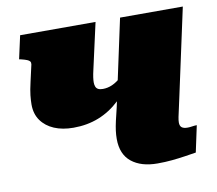

<svg xmlns="http://www.w3.org/2000/svg" viewBox="-66 -619 794 702"><g transform="rotate(-10 331.0 -268.5)"><path d="M293 -373Q289 -356 287.5 -345Q286 -334 286 -326Q286 -318 288.5 -311Q291 -304 297.5 -300.5Q304 -297 315 -297Q333 -297 350 -304.5Q367 -312 383.5 -327Q400 -342 414 -365L420 -326Q393 -277 357.5 -243.5Q322 -210 279 -193Q236 -176 185 -176Q144 -176 113.5 -189Q83 -202 65.5 -226.5Q48 -251 48 -286Q48 -301 50 -320Q52 -339 59 -369L73 -431Q74 -438 71 -442Q68 -446 60.5 -449Q53 -452 41 -455L32 -457L51 -543H331ZM567 -128Q567 -115 574 -109.5Q581 -104 595 -104Q603 -104 609 -105Q615 -106 620.5 -106.5Q626 -107 630 -107L609 -9Q590 -6 567 -2.5Q544 1 518.5 3.5Q493 6 465 6Q404 6 368.5 -22.5Q333 -51 333 -108Q333 -123 335 -138.5Q337 -154 341.5 -174Q346 -194 353 -222L422 -543H655L586 -224Q581 -200 576.5 -180.5Q572 -161 569.5 -148.5Q567 -136 567 -128Z"/></g></svg>

Font: Roboto Serif Black
Style: Italic
Weight: 900
Italic angle: -10°
Version: Version 1.008